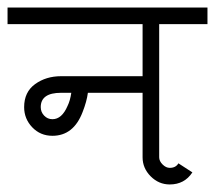

<svg xmlns="http://www.w3.org/2000/svg" viewBox="-36 -483 570 509"><path d="M153 -237H126Q72 -237 72 -199Q72 -186 81 -176.5Q90 -167 103 -167Q128 -167 143 -202Q150 -216 153 -237ZM414 6Q385 6 363.5 -15.5Q342 -37 342 -66V-237H197Q194 -214 183 -186Q159 -123 103 -123Q71 -123 49.5 -145.5Q28 -168 28 -199Q28 -239 57 -260Q86 -281 126 -281H342V-419H-16V-463H514V-419H386V-66Q386 -56 395 -47Q404 -38 414 -38Q430 -38 437 -50L474 -26Q453 6 414 6Z"/></svg>

Font: Bhavuka
Style: Regular
Weight: 400
Version: 2.94.0; ttfautohint (v1.2) -l 7 -r 28 -G 50 -x 13 -D deva -f